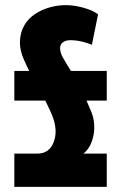

<svg xmlns="http://www.w3.org/2000/svg" viewBox="-20 -730 473 750"><path d="M125 -130H36V0H397V-130H306Q327 -147 337 -173Q347 -199 348 -224Q349 -246 345 -265.5Q341 -285 332 -304L318 -337H397V-453H257L241 -479Q232 -494 225.5 -505.5Q219 -517 216.5 -527.5Q214 -538 215 -547Q217 -557 223 -562.5Q229 -568 237 -570.5Q245 -573 254 -573Q278 -573 300.5 -567.5Q323 -562 339 -555L363 -674Q347 -686 324.5 -694Q302 -702 279.5 -706Q257 -710 239 -710Q205 -710 173.5 -701Q142 -692 116.5 -675Q91 -658 75.5 -632Q60 -606 58 -571Q57 -547 63.5 -524.5Q70 -502 83 -476L94 -453H36V-337H157L166 -318Q175 -300 181.5 -284.5Q188 -269 192 -254.5Q196 -240 197 -224Q198 -206 194 -189Q190 -172 181.5 -158.5Q173 -145 159 -137.5Q145 -130 125 -130Z"/></svg>

Font: Advent Pro ExtraBold
Style: Regular
Weight: 800
Designer: VivaRado, Andreas Kalpakidis
Foundry: VivaRado, Andreas Kalpakidis
Version: Version 3.000